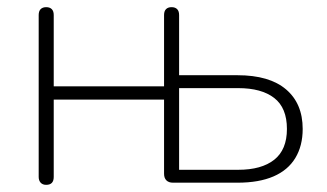

<svg xmlns="http://www.w3.org/2000/svg" viewBox="-20 -510 913 536"><path d="M109 6Q99 6 93.5 0Q88 -6 88 -16V-468Q88 -479 93.5 -484.5Q99 -490 109 -490Q119 -490 124.5 -484.5Q130 -479 130 -468V-269H438V-468Q438 -479 443.5 -484.5Q449 -490 459 -490Q469 -490 474.5 -484.5Q480 -479 480 -468V-300H643Q732 -300 778.5 -260.5Q825 -221 825 -150Q825 -103 804.5 -69Q784 -35 743.5 -17.5Q703 0 643 0H463Q451 0 444.5 -6.5Q438 -13 438 -25V-232H130V-16Q130 6 109 6ZM480 -36H645Q710 -36 745.5 -64Q781 -92 781 -150Q781 -209 745.5 -236.5Q710 -264 645 -264H480Z"/></svg>

Font: Nunito ExtraLight
Style: Regular
Weight: 200
Designer: Vernon Adams
Foundry: Vernon Adams
Version: Version 3.602